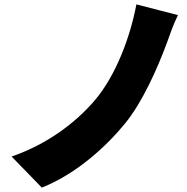

<svg xmlns="http://www.w3.org/2000/svg" viewBox="-20 -808 852 877"><path d="M793 -739 603 -788C576 -644 512 -467 414 -351C325 -246 193 -148 33 -93L171 49C332 -15 469 -143 552 -245C631 -342 699 -495 743 -614C756 -650 772 -698 793 -739Z"/></svg>

Font: GenEiGothic-pro-Heavy
Style: Bold
Weight: 900
Designer: Ryoko NISHIZUKA (kana & ideographs); Paul D. Hunt (Latin, Greek & Cyrillic); Wenlong ZHANG (bopomofo); Sandoll Communica
Foundry: Adobe Systems Incorporated; o_tamon
Version: Version 1.000.140830